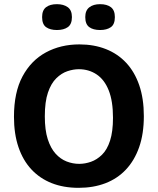

<svg xmlns="http://www.w3.org/2000/svg" viewBox="-20 -887 757 921"><path d="M357 14Q285 14 228 -8.5Q171 -31 130.5 -74.5Q90 -118 68.5 -181.5Q47 -245 47 -327Q47 -444 88 -520.5Q129 -597 200 -635.5Q271 -674 361 -674Q431 -674 488 -651.5Q545 -629 585.5 -585.5Q626 -542 648 -478Q670 -414 670 -330Q670 -245 647.5 -181Q625 -117 584 -73.5Q543 -30 485.5 -8Q428 14 357 14ZM360 -101Q388 -101 416.5 -111Q445 -121 469.5 -145Q494 -169 508 -212.5Q522 -256 522 -322Q522 -402 501.5 -453.5Q481 -505 443.5 -530Q406 -555 358 -555Q332 -555 303.5 -545.5Q275 -536 250 -511.5Q225 -487 210 -443Q195 -399 195 -329Q195 -263 209 -219.5Q223 -176 246.5 -150Q270 -124 299.5 -112.5Q329 -101 360 -101ZM460 -743Q427 -743 408 -757Q389 -771 389 -805Q389 -837 408.5 -852Q428 -867 460 -867Q493 -867 512 -852.5Q531 -838 531 -805Q531 -770 511.5 -756.5Q492 -743 460 -743ZM253 -743Q221 -743 201.5 -756.5Q182 -770 182 -805Q182 -838 201 -852.5Q220 -867 253 -867Q285 -867 305 -852.5Q325 -838 325 -805Q325 -771 305.5 -757Q286 -743 253 -743Z"/></svg>

Font: Bricolage Grotesque 48pt Condensed ExtraBold
Style: Bold
Weight: 700
Version: Version 1.000;gftools[0.9.30]